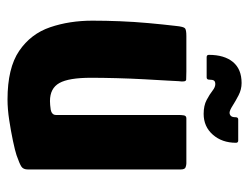

<svg xmlns="http://www.w3.org/2000/svg" viewBox="-96 -563 663 511"><g transform="rotate(90 235.5 -307.5)"><path d="M245 4Q161 4 115.5 -27Q70 -58 52.5 -109.5Q35 -161 35 -222Q35 -257 36.5 -295Q38 -333 41.5 -371.5Q45 -410 49 -444Q51 -465 55.5 -468.5Q60 -472 76 -472H170Q185 -472 192 -471.5Q199 -471 196 -451Q196 -447 194.5 -422Q193 -397 191 -360.5Q189 -324 188 -286Q187 -248 187 -218Q187 -159 201 -134Q215 -109 249 -109Q253 -109 259.5 -109.5Q266 -110 272 -111Q278 -112 282 -115.5Q286 -119 286 -125V-452Q286 -458 287 -465Q288 -472 295 -472H415Q419 -472 425 -470Q431 -468 431 -457V-50Q431 -38 423.5 -33Q416 -28 393 -20Q381 -16 355 -10.5Q329 -5 299.5 -0.5Q270 4 245 4ZM132 -526Q126 -526 126 -532Q126 -573 145 -596Q164 -619 201 -619Q218 -619 233.5 -611Q249 -603 261.5 -595Q274 -587 280 -587Q285 -587 288.5 -590.5Q292 -594 292 -603Q292 -610 298 -610H354Q360 -610 360 -604Q360 -567 338.5 -542.5Q317 -518 283 -518Q261 -518 246 -526Q231 -534 221.5 -541.5Q212 -549 204 -549Q197 -549 194.5 -545.5Q192 -542 192 -533Q192 -526 186 -526Z"/></g></svg>

Font: Glory ExtraBold
Style: Regular
Weight: 800
Designer: Robert Leuschke
Foundry: Robert Leuschke
Version: Version 1.011